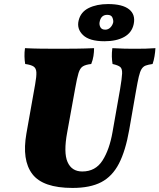

<svg xmlns="http://www.w3.org/2000/svg" viewBox="-20 -916 785 945"><path d="M337 9Q191 9 139 -59.5Q87 -128 110 -259L153 -501Q160 -540 159 -560Q158 -580 145.5 -588.5Q133 -597 104 -601Q101 -618 100.5 -638.5Q100 -659 103 -679Q140 -677 181.5 -676.5Q223 -676 271 -676Q310 -676 354.5 -676.5Q399 -677 443 -679Q443 -660 440 -640.5Q437 -621 429 -601Q402 -598 388 -589.5Q374 -581 366.5 -556.5Q359 -532 350 -481L311 -266Q292 -165 312.5 -118.5Q333 -72 385 -72Q450 -72 484.5 -126Q519 -180 534 -267L571 -477Q580 -530 581 -554Q582 -578 571.5 -586.5Q561 -595 534 -601Q531 -619 530.5 -638Q530 -657 533 -679Q565 -677 593.5 -676.5Q622 -676 641 -676Q673 -676 695.5 -676.5Q718 -677 745 -679Q744 -660 740.5 -639Q737 -618 731 -601Q710 -598 697.5 -593.5Q685 -589 677 -576.5Q669 -564 663 -538Q657 -512 649 -466L616 -277Q598 -174 565.5 -111Q533 -48 478.5 -19.5Q424 9 337 9ZM494 -713Q420 -713 388.5 -743.5Q357 -774 367 -815Q377 -857 416.5 -876.5Q456 -896 512 -896Q583 -896 615.5 -870Q648 -844 638 -797Q629 -755 591 -734Q553 -713 494 -713ZM498 -770Q512 -770 522.5 -780Q533 -790 537 -805Q539 -815 533.5 -829Q528 -843 508 -843Q476 -843 470 -806Q468 -793 474.5 -781.5Q481 -770 498 -770Z"/></svg>

Font: Vollkorn Black
Style: Italic
Weight: 900
Italic angle: -11°
Designer: Friedrich Althausen
Foundry: Friedrich Althausen
Version: Version 5.000; ttfautohint (v1.8.3)